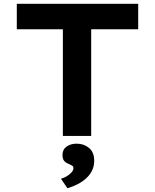

<svg xmlns="http://www.w3.org/2000/svg" viewBox="-20 -720 821 1017"><path d="M313 0V-565H69V-700H712V-565H463V0ZM337 277 303 227Q317 223 332 214.5Q347 206 358 194Q369 182 369 171Q369 162 363 158Q357 154 346 149Q329 143 320 132.5Q311 122 311 101Q311 72 332.5 56.5Q354 41 386 41Q424 41 451.5 63.5Q479 86 479 132Q479 160 467.5 183.5Q456 207 436 225Q416 243 390.5 256Q365 269 337 277Z"/></svg>

Font: Lexend Giga SemiBold
Style: Regular
Weight: 600
Designer: Bonnie Shaver-Troup, Thomas Jockin
Foundry: Lexend
Version: Version 1.007